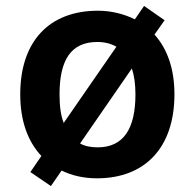

<svg xmlns="http://www.w3.org/2000/svg" viewBox="-20 -589 654 645"><path d="M566 -272C566 -358 542 -425 499 -473L533 -521L464 -569L433 -524C397 -542 354 -553 309 -553C147 -553 48 -452 48 -272C48 -182 74 -113 119 -65L82 -11L151 36L187 -16C222 1 261 10 306 10C466 10 566 -92 566 -272ZM180 -272C180 -387 218 -448 307 -448C332 -448 354 -442 371 -432L194 -176C184 -201 180 -234 180 -272ZM435 -272C435 -158 396 -94 308 -94C285 -94 265 -98 249 -107L423 -359C431 -335 435 -306 435 -272Z"/></svg>

Font: Noto Sans Thaana SemiBold
Style: Regular
Weight: 600
Designer: David Williams
Foundry: Google Inc.
Version: Version 3.001